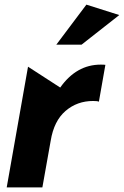

<svg xmlns="http://www.w3.org/2000/svg" viewBox="-20 -809 535 829"><path d="M415 -530Q310 -530 240 -431L101 -521L9 0H163L199 -202Q213 -287 263 -330Q313 -373 382 -373Q401 -373 407 -370L435 -529Q429 -530 415 -530ZM223 -616H332L495 -744L353 -789Z"/></svg>

Font: Geom Bold
Style: Bold Italic
Weight: 700
Italic angle: -10°
Version: Version 1.102